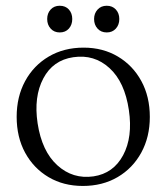

<svg xmlns="http://www.w3.org/2000/svg" viewBox="-20 -620 565 651"><path d="M263.5 -458.5Q329 -458.5 379.8 -428.2Q430.5 -398 459.2 -345.2Q488 -292.5 488 -223.5Q488 -155.5 459 -102.5Q430 -49.5 378.8 -19.5Q327.5 10.5 261 10.5Q195 10.5 144.5 -19.5Q94 -49.5 65.2 -102.2Q36.5 -155 36.5 -224Q36.5 -292 65.2 -345Q94 -398 145.2 -428.2Q196.5 -458.5 263.5 -458.5ZM297 -22Q364.5 -32 397.5 -93.8Q430.5 -155.5 417 -246.5Q403 -342 351.2 -389.2Q299.5 -436.5 228.5 -426Q159.5 -416 126.8 -354Q94 -292 107.5 -202Q122 -107 174.5 -59.5Q227 -12 297 -22ZM182.5 -510Q163.5 -510 151.8 -523Q140 -536 140 -555.5Q140 -575 151.8 -587.8Q163.5 -600.5 182.5 -600.5Q202 -600.5 213.5 -587.8Q225 -575 225 -555.5Q225 -536 213.5 -523Q202 -510 182.5 -510ZM342 -510Q322.5 -510 310.8 -523Q299 -536 299 -555.5Q299 -574.5 310.8 -587.5Q322.5 -600.5 342 -600.5Q361 -600.5 372.8 -587.8Q384.5 -575 384.5 -555.5Q384.5 -536 372.8 -523Q361 -510 342 -510Z"/></svg>

Font: Fraunces 72pt Soft Light
Style: Regular
Weight: 300
Version: Version 1.000;[b76b70a41]